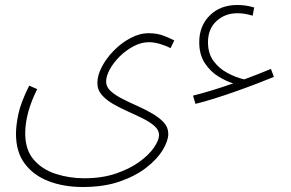

<svg xmlns="http://www.w3.org/2000/svg" viewBox="-20 -519 1164 769"><path d="M763 -103 753 -136Q822 -153 914 -185Q887 -193 855 -212.5Q823 -232 800.5 -266Q778 -300 778 -350Q778 -415 820 -457Q862 -499 931 -499Q965 -499 998 -489L992 -456Q961 -466 931 -466Q881 -466 847 -434.5Q813 -403 813 -350Q813 -305 835 -275Q857 -245 890.5 -227Q924 -209 958 -201Q985 -211 1012 -221.5Q1039 -232 1065 -243L1077 -211Q1048 -199 1007.5 -183.5Q967 -168 923 -152.5Q879 -137 837.5 -124Q796 -111 763 -103ZM44 17Q44 -16 53.5 -62Q63 -108 97 -176L129 -162Q81 -66 81 15Q81 81 115 120.5Q149 160 203.5 177.5Q258 195 317 195Q389 195 444.5 176Q500 157 538.5 129Q577 101 597 71.5Q617 42 617 22Q617 2 599 -14Q581 -30 553 -44Q525 -58 493.5 -72Q462 -86 434 -102Q406 -118 388 -138.5Q370 -159 370 -187Q370 -217 388 -251.5Q406 -286 436 -316.5Q466 -347 502.5 -366.5Q539 -386 576 -386Q610 -386 636.5 -375.5Q663 -365 678 -357L663 -326Q647 -335 622.5 -342.5Q598 -350 576 -350Q546 -350 515.5 -334Q485 -318 460 -293.5Q435 -269 420 -241.5Q405 -214 405 -192Q405 -171 423 -154.5Q441 -138 469.5 -123.5Q498 -109 529.5 -95Q561 -81 589.5 -64.5Q618 -48 636 -28.5Q654 -9 654 17Q654 45 632 81.5Q610 118 566.5 152Q523 186 459.5 208Q396 230 312 230Q236 230 175.5 207Q115 184 79.5 137Q44 90 44 17Z"/></svg>

Font: Noto Sans Arabic SemCond ExtLt
Style: Regular
Weight: 200
Width: 4
Designer: Monotype Design Team, Nadine Chahine, Nizar Qandah and Khaled Hosny
Foundry: Monotype Imaging Inc.
Version: Version 2.012; ttfautohint (v1.8.4.7-5d5b)